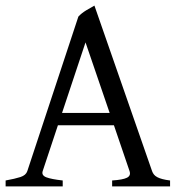

<svg xmlns="http://www.w3.org/2000/svg" viewBox="-20 -663 635 683"><path d="M370.1 -261.2 284.2 -512.2 200.7 -261.2ZM186 -217.3 131.8 -54.2Q127 -39.1 145 -32.2Q163.1 -25.4 203.1 -21V0H0V-21Q33.2 -26.9 52.7 -33.2Q72.3 -39.6 77.1 -54.2L258.8 -604Q270 -616.2 286.6 -626.2Q303.2 -636.2 315.9 -643.1L521 -54.2Q523.4 -47.4 527.8 -42Q532.2 -36.6 539.6 -32.7Q546.9 -28.8 558.1 -25.9Q569.3 -22.9 585 -21V0H378.9V-21Q417 -23.4 431.6 -30.8Q446.3 -38.1 440.9 -54.2L385.3 -217.3Z"/></svg>

Font: Noto Serif Devanagari
Style: Regular
Weight: 400
Designer: Monotype Design Team
Foundry: Monotype Imaging Inc.
Version: Version 1.01